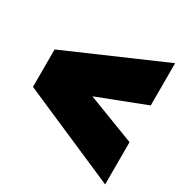

<svg xmlns="http://www.w3.org/2000/svg" viewBox="-151 -759 841 878"><g transform="rotate(30 269.5 -320.0)"><path d="M523.9 0 15.1 -221.2V-418.9L523.9 -640.1V-417L272 -319.8L523.9 -223.1Z"/></g></svg>

Font: Kanit Black
Style: Regular
Weight: 900
Designer: Katatrad Team
Foundry: CadsonDemak
Version: Version 1.000;PS 001.000;hotconv 1.0.88;makeotf.lib2.5.64775